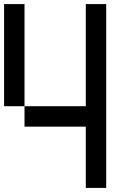

<svg xmlns="http://www.w3.org/2000/svg" viewBox="-20 -920 640 940"><path d="M400 0V-300H100V-400H400V-900H500V0ZM0 -400V-900H100V-400Z"/></svg>

Font: Galmuri9 Regular
Style: Regular
Weight: 400
Designer: Lee Minseo (quiple)
Version: Version 2.399;hotconv 1.1.1;makeotfexe 2.6.0 DEVELOPMENT